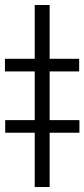

<svg xmlns="http://www.w3.org/2000/svg" viewBox="-59 -752 339 772"><path d="M140.6 -731.9V0H80.6V-731.9ZM-39.1 -464.8V-515.6H259.3V-464.8ZM-38.1 -218.3V-269H260.3V-218.3Z"/></svg>

Font: Inter Tight Light
Style: Regular
Weight: 300
Designer: Rasmus Andersson
Foundry: rsms
Version: Version 3.004